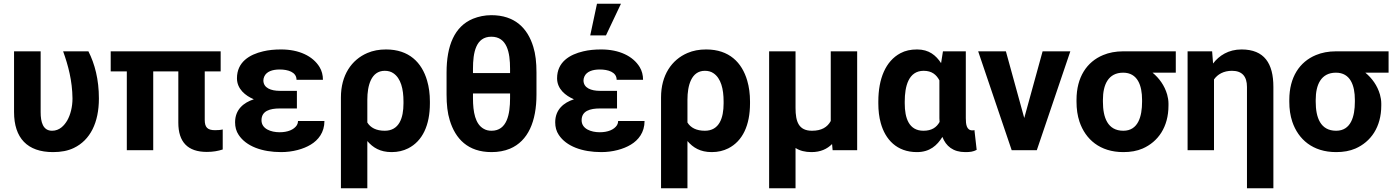

<svg xmlns="http://www.w3.org/2000/svg" viewBox="-20 -802 7443 1025"><path d="M263 10C306 10 343 3 374 -12C462 -54 508 -148 508 -276C508 -378 486 -461 452 -528H317C344 -453 366 -371 367 -276C367 -231 356 -189 339 -159C323 -132 298 -104 258 -104C209 -104 197 -151 197 -203V-528H55V-204C55 -65 126 10 263 10Z M1084 9C1118 9 1144 4 1169 -4V-111C1158 -108 1143 -107 1128 -107C1088 -107 1073 -122 1073 -162V-421H1158V-528H571V-421H657V0H798V-421H932V-147C932 -44 982 9 1084 9Z M1474 -223H1565V-317H1474C1427 -317 1386 -332 1386 -373C1386 -380 1388 -387 1391 -394C1403 -420 1434 -431 1473 -431C1516 -431 1563 -418 1563 -376H1704C1704 -401 1698 -424 1686 -444C1650 -503 1576 -538 1481 -538C1446 -538 1414 -535 1385 -528C1312 -511 1245 -471 1245 -384C1245 -327 1290 -291 1335 -272C1280 -254 1235 -217 1235 -149C1235 -124 1241 -101 1254 -82C1294 -21 1379 10 1481 10C1542 10 1600 -6 1639 -30C1679 -54 1712 -95 1712 -156H1571C1571 -148 1569 -141 1565 -134C1549 -109 1515 -96 1473 -96C1426 -96 1376 -114 1376 -160C1376 -210 1421 -223 1474 -223Z M2071 10C2104 10 2133 3 2159 -10C2236 -49 2275 -134 2275 -250V-260C2275 -301 2270 -338 2260 -372C2232 -468 2164 -538 2041 -538C2004 -538 1971 -532 1941 -519C1857 -483 1800 -401 1800 -282V203H1941V-49C1971 -14 2009 10 2071 10ZM2034 -104C1989 -104 1958 -120 1941 -148V-270C1941 -344 1961 -424 2034 -424C2052 -424 2067 -420 2080 -411C2120 -384 2134 -327 2134 -260V-250C2134 -172 2111 -104 2034 -104Z M2844 -297V-415C2844 -468 2839 -514 2827 -552C2797 -651 2729 -721 2603 -721C2568 -721 2535 -714 2505 -702C2406 -661 2364 -558 2364 -415V-297C2364 -244 2369 -198 2381 -160C2411 -61 2478 10 2604 10C2640 10 2673 4 2702 -8C2800 -49 2844 -155 2844 -297ZM2703 -303V-278C2703 -192 2687 -104 2604 -104C2589 -104 2575 -107 2563 -114C2517 -139 2505 -204 2505 -278V-303ZM2603 -606C2687 -606 2703 -522 2703 -435V-412H2505V-435C2505 -521 2520 -606 2603 -606Z M3183 -223H3274V-317H3183C3136 -317 3095 -332 3095 -373C3095 -380 3097 -387 3100 -394C3112 -420 3143 -431 3182 -431C3225 -431 3272 -418 3272 -376H3413C3413 -401 3407 -424 3395 -444C3359 -503 3285 -538 3190 -538C3155 -538 3123 -535 3094 -528C3021 -511 2954 -471 2954 -384C2954 -327 2999 -291 3044 -272C2989 -254 2944 -217 2944 -149C2944 -124 2950 -101 2963 -82C3003 -21 3088 10 3190 10C3251 10 3309 -6 3348 -30C3388 -54 3421 -95 3421 -156H3280C3280 -148 3278 -141 3274 -134C3258 -109 3224 -96 3182 -96C3135 -96 3085 -114 3085 -160C3085 -210 3130 -223 3183 -223ZM3167 -782 3131 -613H3215L3295 -782Z M3780 10C3813 10 3842 3 3868 -10C3945 -49 3984 -134 3984 -250V-260C3984 -301 3979 -338 3969 -372C3941 -468 3873 -538 3750 -538C3713 -538 3680 -532 3650 -519C3566 -483 3509 -401 3509 -282V203H3650V-49C3680 -14 3718 10 3780 10ZM3743 -104C3698 -104 3667 -120 3650 -148V-270C3650 -344 3670 -424 3743 -424C3761 -424 3776 -420 3789 -411C3829 -384 3843 -327 3843 -260V-250C3843 -172 3820 -104 3743 -104Z M4422 -33 4425 0H4556V-528H4415V-156C4397 -123 4366 -104 4315 -104C4244 -104 4227 -152 4227 -226V-528H4086V203H4227V-12C4250 3 4279 10 4312 10C4361 10 4396 -7 4422 -33Z M4876 -538C4842 -538 4813 -532 4787 -518C4708 -476 4669 -382 4669 -260V-250C4669 -212 4673 -177 4682 -145C4706 -58 4767 10 4875 10C4944 10 4983 -26 5011 -71C5030 -22 5068 10 5133 10C5159 10 5175 8 5194 -2L5182 -108C5179 -106 5176 -106 5171 -106C5140 -106 5136 -138 5136 -171V-528H5014L5004 -465C4977 -506 4940 -538 4876 -538ZM4995 -373V-171C4995 -164 4996 -158 4996 -151C4980 -122 4954 -104 4910 -104C4832 -104 4810 -172 4810 -250V-260C4810 -341 4830 -424 4911 -424C4955 -424 4979 -403 4995 -373Z M5448 -172 5350 -528H5202L5381 0H5515L5694 -528H5546Z M6257 -414V-528H5976C5936 -528 5900 -521 5869 -508C5782 -472 5727 -390 5727 -269V-259C5727 -220 5732 -185 5743 -152C5775 -58 5852 10 5977 10C6016 10 6050 4 6080 -9C6162 -45 6218 -123 6218 -239V-249C6218 -266 6215 -282 6211 -297C6197 -346 6168 -385 6133 -414ZM5976 -414C6053 -414 6077 -346 6077 -269V-259C6077 -180 6056 -104 5977 -104C5893 -104 5868 -175 5868 -259V-269C5868 -349 5896 -414 5976 -414Z M6557 -424C6611 -424 6637 -394 6637 -338V203H6778V-338C6778 -463 6730 -538 6608 -538C6538 -538 6488 -505 6456 -463L6451 -528H6320V0H6461V-378C6480 -405 6512 -424 6557 -424Z M7393 -414V-528H7112C7072 -528 7036 -521 7005 -508C6918 -472 6863 -390 6863 -269V-259C6863 -220 6868 -185 6879 -152C6911 -58 6988 10 7113 10C7152 10 7186 4 7216 -9C7298 -45 7354 -123 7354 -239V-249C7354 -266 7351 -282 7347 -297C7333 -346 7304 -385 7269 -414ZM7112 -414C7189 -414 7213 -346 7213 -269V-259C7213 -180 7192 -104 7113 -104C7029 -104 7004 -175 7004 -259V-269C7004 -349 7032 -414 7112 -414Z"/></svg>

Font: Asimov
Style: Regular
Weight: 500
Designer: Google
Version: Version 2.000980; 2014